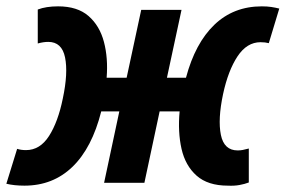

<svg xmlns="http://www.w3.org/2000/svg" viewBox="-46 -576 900 605"><path d="M31 9Q-1 9 -26 3L8 -107Q20 -103 36 -103Q80 -103 108.5 -147.5Q137 -192 152 -266Q169 -346 159 -395Q149 -444 106 -444Q91 -444 73 -439V-546Q86 -551 102 -553.5Q118 -556 137 -556Q198 -556 233 -525.5Q268 -495 281.5 -444Q295 -393 290 -331H353L399 -545H526L480 -331H540Q569 -440 629.5 -498Q690 -556 779 -556Q796 -556 809 -554Q822 -552 834 -549L801 -440Q790 -443 775 -443Q732 -443 702.5 -398.5Q673 -354 657 -280Q640 -200 650 -151Q660 -102 703 -102Q711 -102 719 -103.5Q727 -105 738 -108V-1Q725 4 708.5 7Q692 10 672 9Q609 9 573.5 -22.5Q538 -54 526 -107Q514 -160 520 -225H457L409 0H282L330 -225H273Q244 -110 182.5 -50.5Q121 9 31 9Z"/></svg>

Font: Noto Sans Condensed
Style: Bold Italic
Weight: 700
Width: 3
Italic angle: -12°
Designer: Monotype Design Team
Foundry: Monotype Imaging Inc.
Version: Version 2.013; ttfautohint (v1.8.4.7-5d5b)